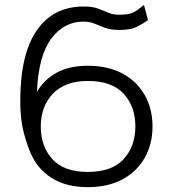

<svg xmlns="http://www.w3.org/2000/svg" viewBox="-20 -749 699 777"><path d="M318.4 -722.7Q354 -722.7 376.5 -714.4Q398.9 -706.1 418 -697.8Q437 -689.5 462.9 -689.5Q489.3 -689.5 504.6 -693.4Q520 -697.3 532.5 -706.1Q544.9 -714.8 562.5 -729L579.1 -667.5Q555.7 -651.4 532.2 -639.6Q508.8 -627.9 463.4 -627.9Q428.2 -627.9 405.8 -636.2Q383.3 -644.5 363.8 -652.8Q344.2 -661.1 318.4 -661.6Q238.8 -661.6 187.3 -592.5Q135.7 -523.4 129.4 -377Q156.7 -425.3 208 -454.1Q259.3 -482.9 335.4 -482.9Q417.5 -482.9 476.1 -451.2Q534.7 -419.4 565.9 -364Q597.2 -308.6 597.2 -237.3Q597.2 -166.5 565.9 -110.8Q534.7 -55.2 476.1 -23.4Q417.5 8.3 335.4 8.3Q247.1 8.3 189 -28.8Q130.9 -65.9 105 -127.4Q90.8 -157.7 76.4 -211.4Q62 -265.1 62 -339.8Q62 -530.3 129.2 -626.5Q196.3 -722.7 318.4 -722.7ZM145 -237.3Q145 -156.7 191.9 -105Q238.8 -53.2 335.4 -53.2Q432.6 -53.2 480.2 -105Q527.8 -156.7 527.8 -237.3Q527.8 -318.4 480.2 -369.9Q432.6 -421.4 335.4 -421.4Q243.7 -421.4 194.3 -369.9Q145 -318.4 145 -237.3Z"/></svg>

Font: Giphurs Light
Style: Regular
Weight: 300
Version: Version 0.920; ttfautohint (v1.8.4.7-5d5b)